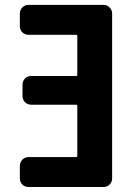

<svg xmlns="http://www.w3.org/2000/svg" viewBox="-20 -750 540 770"><path d="M394.5 -730.5Q409.2 -730.5 419.4 -720.2Q429.7 -710 429.7 -695.3V-35.2Q429.7 -20.5 419.9 -10.3Q410.2 0 394.5 0H94.7Q80.1 0 69.8 -9.8Q59.6 -19.5 59.6 -35.2V-85Q59.6 -99.6 69.8 -109.9Q80.1 -120.1 94.7 -120.1H285.2Q290 -120.1 290 -125V-325.2Q290 -330.1 285.2 -330.1H105.5Q90.8 -330.1 80.6 -339.8Q70.3 -349.6 70.3 -365.2V-410.2Q70.3 -424.8 80.1 -435.1Q89.8 -445.3 105.5 -445.3H285.2Q290 -445.3 290 -450.2V-605.5Q290 -610.4 285.2 -610.4H94.7Q80.1 -610.4 69.8 -620.1Q59.6 -629.9 59.6 -644.5V-695.3Q59.6 -710 69.8 -720.2Q80.1 -730.5 94.7 -730.5Z"/></svg>

Font: Rounded-L Mgen+ 1m bold
Style: Bold
Weight: 700
Designer: [Source Han Sans]
Ryoko NISHIZUKA  (kana & ideographs); Paul D. Hunt (Latin, Greek & Cyrillic); Wenlong ZHANG  (bopomofo
Version: Version 1.059.20150602